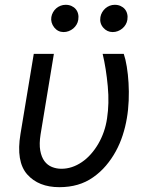

<svg xmlns="http://www.w3.org/2000/svg" viewBox="-20 -770 624 800"><path d="M65.3 -211.6 120.7 -545.5H204.5L149.1 -210.2Q142.8 -170.5 147.7 -142.9Q152.7 -115.4 165.3 -98.5Q177.9 -81.7 196.6 -74.2Q215.2 -66.8 235.8 -66.8Q280.5 -66.8 321.4 -94.8Q341.3 -108.3 358.5 -127.7Q375.7 -147 389.4 -170.5Q403.1 -193.9 412.5 -220.9Q421.9 -247.9 426.1 -277Q430.8 -308.2 431.6 -340.9Q432.5 -373.6 429 -411.2Q422.2 -484.7 407.7 -545.5H495.7Q503.2 -523.8 508.3 -492.2Q513.5 -460.6 515.6 -424.5Q517.8 -388.5 516.2 -350.3Q514.6 -312.1 508.5 -277Q502.5 -241.1 491.1 -206.1Q479.8 -171.2 462.4 -139.4Q445 -107.6 421.5 -79.9Q398.1 -52.2 367.5 -30.9Q309.7 9.9 227.3 9.9Q140.6 9.9 93.4 -43.3Q46.2 -96.9 65.3 -211.6ZM398.4 -698.9Q400.2 -709.5 405.7 -718.9Q411.2 -728.3 419.2 -735.3Q427.2 -742.2 437.1 -746.1Q447.1 -750 458.1 -750Q471.6 -750 482.2 -745.2Q492.9 -740.4 500 -732.1Q507.1 -723.7 509.9 -712.4Q512.8 -701 510.7 -687.5Q508.9 -676.5 503.4 -667.3Q497.9 -658 489.5 -651.1Q481.2 -644.2 470.9 -640.3Q460.6 -636.4 449.6 -636.4Q426.1 -636.4 410.2 -654.8Q394.2 -673.3 398.4 -698.9ZM193.9 -698.9Q195.7 -709.5 201 -718.9Q206.3 -728.3 214.3 -735.3Q222.3 -742.2 232.4 -746.1Q242.5 -750 253.6 -750Q267 -750 277.7 -745.2Q288.4 -740.4 295.5 -732.1Q302.6 -723.7 305.4 -712.4Q308.2 -701 306.1 -687.5Q304.3 -676.5 298.8 -667.3Q293.3 -658 285 -651.1Q276.6 -644.2 266.3 -640.3Q256 -636.4 245 -636.4Q221.6 -636.4 206 -655.5Q190.3 -675.8 193.9 -698.9Z"/></svg>

Font: Inter P
Style: Italic
Weight: 400
Italic angle: -9.40001°
Designer: Rasmus Andersson
Foundry: rsms
Version: Version 3.018;git-588b23468